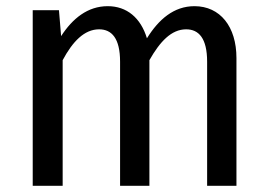

<svg xmlns="http://www.w3.org/2000/svg" viewBox="-20 -602 868 622"><path d="M610 -582C543 -582 494 -539 456 -478C436 -544 391 -582 329 -582C264 -582 215 -542 178 -485L171 -569H86V0H183V-407C215 -467 253 -507 301 -507C342 -507 369 -478 369 -402V0H464V-407C498 -467 535 -507 583 -507C624 -507 651 -478 651 -402V0H746V-414C746 -516 693 -582 610 -582Z"/></svg>

Font: Glow Sans SC Condensed Medium
Style: Regular
Weight: 600
Width: 3
Designer: Ryoko NISHIZUKA (kana, bopomofo & ideographs); Paul D. Hunt (Latin, Greek & Cyrillic); Sandoll Communications, Soo-young
Version: Version 0.93